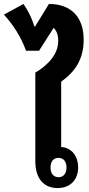

<svg xmlns="http://www.w3.org/2000/svg" viewBox="-63 -944 451 973"><path d="M361 -744C361 -854 300 -924 185 -924L115 -810H111C99 -850 81 -888 56 -924L-43 -870C4 -818 42 -760 69 -687H135L209 -803C224 -788 232 -766 232 -736C232 -671 182 -615 116 -576V-128C116 -35 162 9 229 9C295 9 333 -35 333 -95C333 -153 300 -196 247 -199V-530C318 -581 361 -644 361 -744ZM234 -144C259 -144 274 -125 274 -95C274 -65 259 -46 234 -46C208 -46 193 -65 193 -95C193 -126 208 -144 234 -144Z"/></svg>

Font: Noto Sans Thai Looped Condensed
Style: Bold
Weight: 700
Width: 3
Designer: Sasikarn Vongin, Ben Mitchell
Foundry: The Fontpad Ltd
Version: Version 1.001